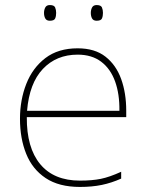

<svg xmlns="http://www.w3.org/2000/svg" viewBox="-20 -729 580 759"><path d="M287 -538Q355 -538 397 -505Q439 -472 459 -416.5Q479 -361 479 -291V-266H86Q85 -145 139 -80Q193 -15 296 -15Q344 -15 378.5 -22Q413 -29 459 -50V-23Q421 -6 382.5 2Q344 10 296 10Q213 10 160.5 -25Q108 -60 83.5 -121Q59 -182 59 -259Q59 -334 84 -397.5Q109 -461 159.5 -499.5Q210 -538 287 -538ZM287 -513Q203 -513 149.5 -456.5Q96 -400 87 -291H452Q453 -357 435 -407Q417 -457 380 -485Q343 -513 287 -513ZM154 -678Q154 -690 159 -699.5Q164 -709 177 -709Q194 -709 198 -699.5Q202 -690 202 -678Q202 -665 198 -656Q194 -647 177 -647Q164 -647 159 -656Q154 -665 154 -678ZM339 -678Q339 -690 344 -699.5Q349 -709 362 -709Q379 -709 383 -699.5Q387 -690 387 -678Q387 -665 383 -656Q379 -647 362 -647Q349 -647 344 -656Q339 -665 339 -678Z"/></svg>

Font: Noto Sans Armenian Thin
Style: Regular
Weight: 250
Version: Version 2.007